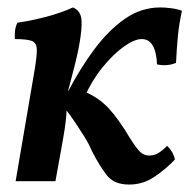

<svg xmlns="http://www.w3.org/2000/svg" viewBox="-20 -487 523 516"><path d="M327 9Q287 9 267.5 -15.5Q248 -40 227 -81Q219 -100 207.5 -118.5Q196 -137 183 -156.5Q170 -176 155 -195L159 -193Q159 -181 156.5 -160Q154 -139 149 -111L129 0H22L71 -287Q79 -332 79 -352Q79 -372 65.5 -377Q52 -382 20 -382Q19 -393 20.5 -405Q22 -417 27 -426Q63 -431 104.5 -442Q146 -453 176 -467Q193 -460 197.5 -442.5Q202 -425 196 -385Q194 -371 190.5 -353.5Q187 -336 180.5 -310Q174 -284 163 -243H164Q197 -306 235 -356.5Q273 -407 316.5 -437Q360 -467 411 -467Q423 -467 439.5 -465Q456 -463 469 -458Q461 -421 458 -389Q455 -357 453 -318Q429 -308 402 -314Q399 -382 361 -382Q341 -382 312.5 -361.5Q284 -341 255.5 -306Q227 -271 207 -226L200 -244Q226 -233 242.5 -221.5Q259 -210 272 -196Q285 -182 299 -162.5Q313 -143 331 -113Q347 -88 357 -78.5Q367 -69 381 -69Q394 -69 404.5 -75Q415 -81 429 -95Q436 -89 442 -79Q448 -69 450 -58Q425 -32 394.5 -11.5Q364 9 327 9Z"/></svg>

Font: Vollkorn Medium
Style: Italic
Weight: 500
Italic angle: -11°
Designer: Friedrich Althausen
Foundry: Friedrich Althausen
Version: Version 5.000